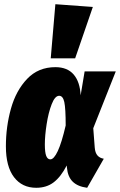

<svg xmlns="http://www.w3.org/2000/svg" viewBox="-20 -873 570 912"><path d="M363 -420 382 -534H530L423 -264L430 -172Q432 -147 443 -134.5Q454 -122 473 -119L394 19Q349 13 325.5 -10Q302 -33 298 -76L297 -87Q269 -33 235 -7Q201 19 152 19Q85 19 46.5 -31.5Q8 -82 8 -178Q8 -271 32 -357Q56 -443 109 -498.5Q162 -554 243 -554Q300 -554 330 -519Q360 -484 363 -420ZM193 -187Q193 -149 199.5 -132.5Q206 -116 219 -116Q236 -116 254.5 -155.5Q273 -195 292 -277Q292 -358 285.5 -388Q279 -418 261 -418Q241 -418 225.5 -378Q210 -338 201.5 -283Q193 -228 193 -187ZM243 -853 421 -840 337 -596H221Z"/></svg>

Font: Fira Sans Extra Condensed Black
Style: Italic
Weight: 900
Width: 3
Italic angle: -8°
Designer: Carrois Corporate & Edenspiekermann AG
Foundry: Carrois Corporate GbR & Edenspiekermann AG
Version: Version 4.203